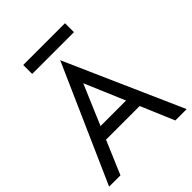

<svg xmlns="http://www.w3.org/2000/svg" viewBox="-239 -1004 1138 1138"><g transform="rotate(-45 330.0 -435.0)"><path d="M155 -870H505V-795H155ZM5 0 330 -735 655 0H560L471 -210H189L100 0ZM223 -290H437L330 -542Z"/></g></svg>

Font: Venryn Sans
Style: Regular
Weight: 400
Designer: Owen Earl, indestructible type* (font) & Cristiano Sobral (main changes)
Version: Version 3.600; ttfautohint (v1.8.3)